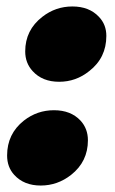

<svg xmlns="http://www.w3.org/2000/svg" viewBox="-20 -564 356 594"><path d="M163 -311Q111 -311 81 -344Q58 -369 58 -405Q58 -471 111 -512Q152 -544 204 -544Q256 -544 286 -512Q309 -488 309 -453Q309 -385 256 -344Q215 -311 163 -311ZM106 10Q54 10 24 -23Q2 -47 2 -83Q2 -150 54 -191Q95 -223 147 -223Q199 -223 229 -191Q252 -166 252 -130Q252 -64 200 -23Q158 10 106 10Z"/></svg>

Font: YamahaIndonesia935. App Black
Style: Italic
Weight: 900
Italic angle: -10°
Designer: Dalton Maag Ltd
Foundry: Dalton Maag Ltd
Version: Version 1.002; January 01, 2024; Regular/Italic